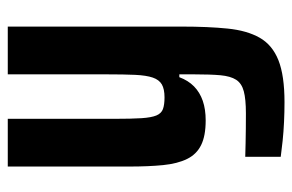

<svg xmlns="http://www.w3.org/2000/svg" viewBox="-149 -401 752 494"><g transform="rotate(-90 227.0 -154.0)"><path d="M211.3 202Q185.9 202 160.2 200.8Q134.6 199.6 111.8 197.2Q89.1 194.7 70.5 192.3V101Q87.8 101.6 105.5 101.9Q123.3 102.2 142.7 102.5Q162.1 102.7 182.4 102.7Q218.6 102.7 239 97.3Q259.5 91.9 268.8 77.5Q278 63.1 280.4 37.2Q282.7 11.3 282.7 -30.2V-68.6H275.4Q267 -45.9 251.7 -30.8Q236.3 -15.8 214.6 -8.3Q192.9 -0.8 164.1 -0.8Q124.5 -0.8 100.8 -12.5Q77 -24.2 65 -48.7Q52.9 -73.3 49.2 -110.4Q45.5 -147.5 45.5 -197.8V-510H168.3V-234.5Q168.3 -191.7 169.9 -166.1Q171.6 -140.5 176.9 -127.7Q182.2 -114.9 193.3 -110.8Q204.4 -106.7 223.5 -106.7Q244.8 -106.7 256.8 -113.6Q268.8 -120.6 274.4 -137Q280 -153.4 281.4 -182.2Q282.7 -211 282.7 -255.1V-510H405.6V-62.8Q405.6 5.6 400.5 55.5Q395.5 105.3 377 138Q358.5 170.7 319 186.4Q279.5 202 211.3 202Z"/></g></svg>

Font: Saira Thin Condensed
Style: Regular
Weight: 100
Width: 3
Version: Version 1.101